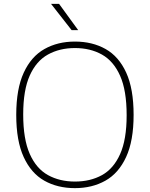

<svg xmlns="http://www.w3.org/2000/svg" viewBox="-20 -964 775 993"><path d="M367.5 9Q277.5 9 209.2 -29.5Q141 -68 102.5 -151.8Q64 -235.5 64 -370Q64 -504.5 102.8 -588.2Q141.5 -672 210 -710.5Q278.5 -749 367.5 -749Q457.5 -749 526 -710.5Q594.5 -672 632.8 -588.2Q671 -504.5 671 -370Q671 -235.5 632.2 -151.8Q593.5 -68 525 -29.5Q456.5 9 367.5 9ZM367.5 -25Q447 -25 507.2 -58.2Q567.5 -91.5 601.2 -167Q635 -242.5 635 -368Q635 -496 601.2 -572Q567.5 -648 507.2 -681.8Q447 -715.5 367.5 -715.5Q288.5 -715.5 228 -682Q167.5 -648.5 133.8 -573.2Q100 -498 100 -372Q100 -244.5 133.8 -168.2Q167.5 -92 228 -58.5Q288.5 -25 367.5 -25ZM350.5 -808 244 -944H285.5L384.5 -808Z"/></svg>

Font: Encode Sans SC SemiExpanded Thin
Style: Regular
Weight: 250
Width: 6
Designer: Multiple Designers
Foundry: Impallari Type
Version: Version 3.002